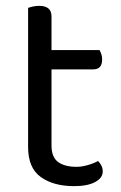

<svg xmlns="http://www.w3.org/2000/svg" viewBox="-20 -623 412 656"><path d="M76 -121V-596Q81 -598 91.5 -600.5Q102 -603 114 -603Q156 -603 156 -567V-452H320Q323 -447 326 -438.5Q329 -430 329 -420Q329 -386 299 -386H156V-126Q156 -86 178.5 -69.5Q201 -53 242 -53Q259 -53 280 -59Q301 -65 315 -73Q321 -67 326 -58Q331 -49 331 -37Q331 -15 305 -1Q279 13 233 13Q163 13 119.5 -18Q76 -49 76 -121Z"/></svg>

Font: Baloo 2 Latin
Style: Regular
Weight: 400
Designer: Sarang Kulkarni and Ek Type
Foundry: Ek Type
Version: Version 1.001